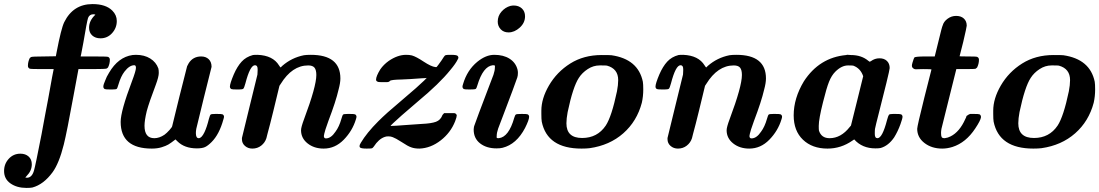

<svg xmlns="http://www.w3.org/2000/svg" viewBox="-37 -721 5393 942"><path d="M63 33Q88 33 103.5 47Q119 61 119 85Q119 117 94 142Q87 149 87 150Q91 150 95 151Q120 151 130 115Q137 91 167 -63Q168 -69 172.5 -93Q177 -117 185 -160.5Q193 -204 199 -234Q225 -379 226 -380V-382H170Q114 -382 109 -384Q100 -388 100 -398Q100 -418 109 -436Q113 -440 115 -441Q120 -444 178 -444L237 -445L241 -466Q263 -581 278 -612Q322 -701 417 -701Q482 -701 514 -669Q536 -647 536 -618Q536 -584 513 -558.5Q490 -533 456 -533Q431 -533 415.5 -547Q400 -561 400 -585Q400 -620 431 -649Q427 -651 421 -651Q402 -651 395 -633Q389 -614 372 -512Q369 -498 366 -480.5Q363 -463 361 -454L359 -446V-444H424Q488 -444 493 -442Q502 -438 502 -428Q502 -408 493 -390Q489 -386 487 -385Q483 -382 416 -382H348L324 -253Q291 -72 276 -12Q253 80 221 124Q177 184 122 199Q112 201 93 201Q46 201 14.5 179Q-17 157 -17 118Q-17 83 6 58Q29 33 63 33Z M708 8Q555 8 555 -123Q555 -176 610 -321Q630 -374 630 -388Q630 -401 622 -401Q598 -401 574 -370Q556 -347 544 -306Q539 -288 535.5 -285Q532 -282 512 -282H505Q481 -282 477 -284Q470 -288 470 -296Q470 -306 480 -328Q485 -343 498 -364Q543 -441 613 -451Q615 -451 621 -451.5Q627 -452 630 -452Q671 -452 700 -434Q729 -416 740 -385Q742 -377 742 -363Q742 -344 727 -304Q695 -220 683 -176Q672 -130 672 -104Q672 -43 720 -43Q745 -43 770 -60Q781 -68 794.5 -83Q808 -98 808 -103Q808 -106 843.5 -248Q879 -390 881 -396Q888 -409 889 -411Q910 -444 950 -444Q973 -444 987 -430.5Q1001 -417 1001 -393Q1000 -392 963 -241Q926 -90 926 -89Q924 -77 924 -68Q924 -43 938 -43Q952 -43 966 -72Q978 -97 988 -138Q993 -156 996.5 -159Q1000 -162 1020 -162H1027Q1051 -162 1055 -160Q1062 -156 1062 -148Q1062 -144 1059 -135Q1039 -62 1001 -24Q983 -6 969 0.5Q955 7 929 7Q868 7 833 -28L824 -37Q801 -19 789 -12Q777 -5 756 1.5Q735 8 708 8Z M1227 -376V-382Q1227 -401 1214 -401Q1190 -401 1167 -312Q1161 -290 1157 -286Q1153 -282 1136 -282H1126Q1102 -282 1098 -284Q1091 -288 1091 -296Q1091 -311 1110 -356Q1127 -395 1148.5 -418.5Q1170 -442 1204 -451Q1209 -452 1227 -452Q1302 -449 1332 -400Q1336 -393 1337.5 -392Q1339 -391 1340 -390.5Q1341 -390 1343 -393Q1345 -396 1348 -398Q1394 -438 1454 -450Q1466 -452 1488 -452Q1633 -452 1633 -336Q1633 -314 1624 -281Q1611 -224 1574 -127Q1556 -77 1554 -65Q1552 -55 1552 -54Q1552 -42 1562 -42Q1587 -42 1609 -75Q1627 -99 1638 -138Q1643 -156 1646.5 -159Q1650 -162 1670 -162H1677Q1701 -162 1705 -160Q1712 -156 1712 -148Q1712 -144 1709 -135Q1692 -79 1649.5 -35.5Q1607 8 1551 8Q1504 8 1472 -17.5Q1440 -43 1440 -82Q1440 -97 1455 -137Q1515 -297 1515 -353Q1515 -378 1506 -389Q1497 -400 1475 -400Q1396 -400 1340 -309L1334 -300L1304 -176Q1297 -147 1288.5 -114Q1280 -81 1275 -63Q1270 -45 1270 -43Q1263 -21 1244.5 -6.5Q1226 8 1201 8Q1180 8 1165 -5Q1150 -18 1150 -38V-44Q1150 -46 1188 -200L1226 -355Q1226 -357 1226.5 -364.5Q1227 -372 1227 -376Z M1870 -422Q1914 -452 1955 -452Q1973 -452 1984 -449Q2005 -443 2041 -419Q2079 -394 2099 -392H2105L2113 -402Q2131 -426 2140 -441Q2145 -449 2149.5 -450.5Q2154 -452 2176 -452Q2205 -452 2209 -446Q2212 -442 2212 -438Q2212 -435 2209 -430Q2199 -409 2172 -377Q2119 -311 2013 -223Q1960 -178 1934 -155Q1879 -106 1879 -103Q1896 -103 1960 -108Q2024 -113 2032 -113Q2079 -115 2102 -123.5Q2125 -132 2134 -157Q2136 -160 2142 -166H2192Q2202 -164 2204 -155Q2204 -147 2196 -126Q2174 -70 2125 -32Q2076 6 2021 8Q1997 8 1981 2Q1965 -3 1932 -25Q1904 -43 1890 -48Q1881 -52 1868 -52Q1857 -52 1850 -49Q1821 -39 1797 -2Q1792 5 1788 6.5Q1784 8 1762 8Q1733 8 1729 2Q1727 0 1727 -5Q1727 -10 1733 -20Q1762 -69 1819 -126Q1860 -167 1925 -221Q1978 -266 2004 -289Q2057 -337 2057 -339L2053 -338Q2050 -338 2044.5 -337.5Q2039 -337 2033 -337Q1968 -332 1934 -331Q1881 -330 1876 -324Q1872 -318 1860 -318H1844Q1839 -318 1833.5 -318Q1828 -318 1824 -318.5Q1820 -319 1819 -319Q1808 -322 1808 -330Q1808 -347 1829 -381Q1845 -404 1870 -422Z M2458 -562Q2434 -562 2419.5 -577.5Q2405 -593 2405 -615Q2405 -643 2423.5 -664Q2442 -685 2467 -692Q2477 -694 2483 -694Q2508 -694 2523.5 -679.5Q2539 -665 2539 -641Q2539 -609 2513 -585.5Q2487 -562 2458 -562ZM2305 -418Q2347 -452 2388 -452Q2433 -452 2463 -433Q2493 -414 2502 -380Q2504 -372 2504 -364Q2504 -350 2501 -341Q2501 -339 2478 -277.5Q2455 -216 2431 -153L2407 -90Q2400 -69 2400 -55Q2399 -46 2400.5 -44.5Q2402 -43 2410 -43Q2459 -48 2486 -143Q2490 -157 2494.5 -159.5Q2499 -162 2523 -162Q2548 -162 2552 -160Q2559 -156 2559 -148Q2559 -133 2539 -93Q2497 -13 2429 4Q2418 7 2399 7Q2350 7 2318.5 -17.5Q2287 -42 2287 -85Q2287 -87 2287.5 -91.5Q2288 -96 2288.5 -99Q2289 -102 2290 -104Q2290 -105 2313 -167Q2336 -229 2360 -291Q2384 -353 2384 -354Q2391 -375 2391 -389Q2392 -398 2390.5 -399.5Q2389 -401 2381 -401Q2333 -396 2305 -302Q2301 -287 2296.5 -284.5Q2292 -282 2267 -282Q2243 -282 2239 -284Q2232 -288 2232 -296Q2232 -300 2235 -309Q2255 -377 2305 -418Z M2656 -301Q2695 -368 2761 -409.5Q2827 -451 2915 -451Q2956 -451 2963 -450Q3094 -431 3117 -320Q3119 -308 3119 -282Q3119 -248 3112 -217Q3088 -126 3021 -67Q2954 -8 2856 6Q2840 8 2816 8Q2648 8 2621 -124Q2619 -136 2619 -162V-178Q2619 -237 2656 -301ZM2742 -116Q2742 -44 2819 -44Q2894 -44 2935 -105Q2964 -149 2990 -273Q2996 -304 2996 -328Q2996 -384 2941 -399Q2937 -400 2914 -400H2905Q2874 -400 2846.5 -382Q2819 -364 2803 -339Q2774 -295 2748 -171Q2742 -139 2742 -116Z M3315 -376V-382Q3315 -401 3302 -401Q3278 -401 3255 -312Q3249 -290 3245 -286Q3241 -282 3224 -282H3214Q3190 -282 3186 -284Q3179 -288 3179 -296Q3179 -311 3198 -356Q3215 -395 3236.5 -418.5Q3258 -442 3292 -451Q3297 -452 3315 -452Q3390 -449 3420 -400Q3424 -393 3425.5 -392Q3427 -391 3428 -390.5Q3429 -390 3431 -393Q3433 -396 3436 -398Q3482 -438 3542 -450Q3554 -452 3576 -452Q3721 -452 3721 -336Q3721 -314 3712 -281Q3699 -224 3662 -127Q3644 -77 3642 -65Q3640 -55 3640 -54Q3640 -42 3650 -42Q3675 -42 3697 -75Q3715 -99 3726 -138Q3731 -156 3734.5 -159Q3738 -162 3758 -162H3765Q3789 -162 3793 -160Q3800 -156 3800 -148Q3800 -144 3797 -135Q3780 -79 3737.5 -35.5Q3695 8 3639 8Q3592 8 3560 -17.5Q3528 -43 3528 -82Q3528 -97 3543 -137Q3603 -297 3603 -353Q3603 -378 3594 -389Q3585 -400 3563 -400Q3484 -400 3428 -309L3422 -300L3392 -176Q3385 -147 3376.5 -114Q3368 -81 3363 -63Q3358 -45 3358 -43Q3351 -21 3332.5 -6.5Q3314 8 3289 8Q3268 8 3253 -5Q3238 -18 3238 -38V-44Q3238 -46 3276 -200L3314 -355Q3314 -357 3314.5 -364.5Q3315 -372 3315 -376Z M4023 8Q3948 8 3902.5 -35.5Q3857 -79 3857 -155Q3857 -239 3907 -322Q3983 -439 4115 -451L4118 -452Q4121 -452 4123 -452Q4125 -452 4130 -451.5Q4135 -451 4138 -451Q4190 -451 4224 -422L4230 -418L4232 -419Q4234 -420 4236 -421Q4255 -435 4278 -435Q4301 -435 4314.5 -422Q4328 -409 4328 -387Q4328 -380 4311.5 -312.5Q4295 -245 4276.5 -173Q4258 -101 4256 -89Q4255 -84 4255 -69V-63Q4255 -43 4268 -43Q4292 -43 4315 -132Q4321 -154 4324.5 -158Q4328 -162 4345 -162H4355Q4380 -162 4384 -160Q4391 -156 4391 -148Q4391 -140 4381 -112Q4368 -76 4350 -47Q4322 -6 4284 5Q4277 7 4258 7Q4193 7 4154 -37L4145 -31Q4089 8 4023 8ZM4198 -347Q4185 -386 4149 -399Q4143 -400 4124 -400Q4092 -400 4061 -369Q4043 -351 4030.5 -320Q4018 -289 4001 -220Q3980 -137 3980 -103Q3980 -85 3981 -80Q3993 -43 4033 -43Q4089 -43 4132 -98L4138 -105Q4148 -145 4168 -225.5Q4188 -306 4198 -347Z M4456 -381Q4449 -381 4443 -386Q4437 -391 4437 -399Q4437 -404 4440 -414Q4443 -424 4445.5 -431Q4448 -438 4449 -439Q4455 -444 4504 -444H4549L4567 -517Q4585 -592 4588 -596Q4593 -615 4612 -629Q4631 -643 4654 -643Q4678 -643 4692 -630Q4706 -617 4706 -595Q4706 -589 4689 -516Q4671 -446 4671 -445Q4671 -444 4712 -444Q4753 -444 4757 -442Q4766 -438 4766 -428Q4766 -408 4757 -390Q4752 -385 4750 -384Q4746 -382 4700 -382H4655Q4652 -370 4634 -298Q4616 -226 4599.5 -159.5Q4583 -93 4582 -89Q4580 -77 4580 -69Q4580 -54 4583 -48.5Q4586 -43 4598 -43Q4614 -45 4627 -52Q4671 -74 4699 -137Q4704 -146 4705 -152Q4719 -162 4723 -162H4740Q4765 -162 4769 -160Q4776 -156 4776 -146Q4774 -130 4748 -91Q4702 -21 4636 0Q4610 8 4586 8Q4534 8 4498.5 -19.5Q4463 -47 4463 -89Q4463 -102 4498 -242L4533 -380Q4533 -382 4492 -382Q4480 -382 4468.5 -381.5Q4457 -381 4456 -381Z M4873 -301Q4912 -368 4978 -409.5Q5044 -451 5132 -451Q5173 -451 5180 -450Q5311 -431 5334 -320Q5336 -308 5336 -282Q5336 -248 5329 -217Q5305 -126 5238 -67Q5171 -8 5073 6Q5057 8 5033 8Q4865 8 4838 -124Q4836 -136 4836 -162V-178Q4836 -237 4873 -301ZM4959 -116Q4959 -44 5036 -44Q5111 -44 5152 -105Q5181 -149 5207 -273Q5213 -304 5213 -328Q5213 -384 5158 -399Q5154 -400 5131 -400H5122Q5091 -400 5063.5 -382Q5036 -364 5020 -339Q4991 -295 4965 -171Q4959 -139 4959 -116Z"/></svg>

Font: KaTeX_Main
Style: Bold Italic
Weight: 700
Version: Version 1.1; ttfautohint (v1.3)